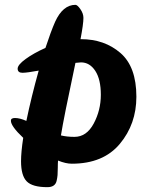

<svg xmlns="http://www.w3.org/2000/svg" viewBox="-20 -769 614 794"><path d="M208 -679Q240 -749 292 -749Q300 -749 312.5 -731Q325 -713 325 -695Q325 -670 313 -607H315Q412 -607 478 -550Q544 -493 544 -369Q544 -256 475.5 -174Q407 -92 277 -92Q252 -92 220 -105Q219 -94 219 -75.5Q219 -57 218 -45Q217 -33 214 -20.5Q211 -8 201.5 -1.5Q192 5 176 5Q114 5 90.5 -19Q67 -43 67 -102Q67 -140 76 -199Q25 -247 25 -270Q25 -281 42 -281Q62 -281 89 -269Q110 -370 140 -477Q91 -468 73 -468Q53 -468 53 -485Q53 -501 86 -525Q119 -549 168 -571Q190 -638 208 -679ZM315 -511Q308 -511 292 -509Q243 -279 232 -209Q257 -203 288 -203Q338 -203 367.5 -258Q397 -313 397 -377Q397 -441 374 -476Q351 -511 315 -511Z"/></svg>

Font: LeckerliOne
Style: Regular
Weight: 400
Designer: Gesine Todt
Foundry: Gesine Todt
Version: Version 1.000